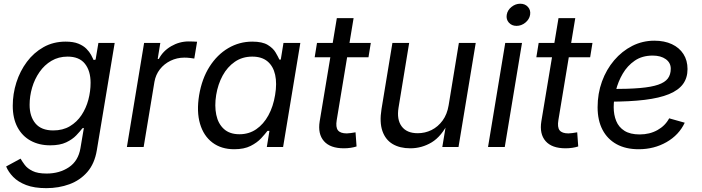

<svg xmlns="http://www.w3.org/2000/svg" viewBox="-20 -771 3684 1007"><path d="M222.7 215.8Q159.7 215.8 117.2 199.5Q74.7 183.1 49.3 157Q23.9 130.9 12.2 102.1L87.9 61Q96.2 75.7 109.9 94Q123.5 112.3 150.4 125.7Q177.2 139.2 224.6 139.2Q292 139.2 341.3 106.2Q390.6 73.2 401.9 6.3L419.9 -100.1L412.1 -98.1Q399.9 -82 379.9 -61Q359.9 -40 327.1 -24.4Q294.4 -8.8 243.2 -8.8Q185.1 -8.8 140.9 -33Q96.7 -57.1 71.8 -103.5Q46.9 -149.9 46.9 -216.3Q46.9 -278.8 65.9 -338.6Q85 -398.4 121.1 -446.8Q157.2 -495.1 208.5 -523.9Q259.8 -552.7 324.2 -552.7Q364.7 -552.7 391.1 -542Q417.5 -531.2 433.3 -515.1Q449.2 -499 457.8 -482.9Q466.3 -466.8 471.2 -456.1L481.4 -458.5L496.1 -545.9H581.5L487.8 17.1Q476.1 87.4 438 131.1Q399.9 174.8 344 195.3Q288.1 215.8 222.7 215.8ZM259.3 -86.9Q309.6 -86.9 346.4 -108.9Q383.3 -130.9 407.5 -167.2Q431.6 -203.6 443.4 -247.8Q455.1 -292 455.1 -336.9Q455.1 -399.4 425.3 -436.8Q395.5 -474.1 334.5 -474.1Q287.1 -474.1 250 -452.1Q212.9 -430.2 187.3 -393.3Q161.6 -356.4 148.4 -311.5Q135.3 -266.6 135.3 -221.2Q135.3 -160.2 166 -123.5Q196.8 -86.9 259.3 -86.9Z M645.5 0 735.8 -545.9H820.8L807.1 -461.9H813Q834.5 -503.4 877.7 -528.6Q920.9 -553.7 969.7 -553.7Q979.5 -553.7 992.7 -553.2Q1005.9 -552.7 1013.7 -552.2L999 -463.9Q993.2 -464.8 978.3 -466.8Q963.4 -468.8 947.3 -468.8Q908.2 -468.8 874.5 -452.4Q840.8 -436 818.6 -407.5Q796.4 -378.9 790 -341.8L733.4 0Z M1208.5 11.7Q1140.6 11.7 1094.2 -23.2Q1047.9 -58.1 1029.1 -121.8Q1010.3 -185.5 1024.4 -272Q1039.1 -358.9 1079.1 -421.6Q1119.1 -484.4 1177.2 -518.6Q1235.4 -552.7 1303.2 -552.7Q1356 -552.7 1384.3 -535.4Q1412.6 -518.1 1425.5 -495.8Q1438.5 -473.6 1445.3 -458.5H1452.6L1466.8 -545.9H1555.2L1464.8 0H1379.4L1393.1 -84.5H1382.8Q1370.6 -68.4 1349.6 -45.7Q1328.6 -22.9 1294.4 -5.6Q1260.3 11.7 1208.5 11.7ZM1235.8 -66.9Q1285.6 -66.9 1324 -93.3Q1362.3 -119.6 1387.7 -166Q1413.1 -212.4 1422.9 -272.9Q1433.1 -333.5 1423.1 -378.7Q1413.1 -423.8 1383.1 -449Q1353 -474.1 1303.2 -474.1Q1251 -474.1 1211.7 -447Q1172.4 -419.9 1147.7 -374.5Q1123 -329.1 1113.8 -272.9Q1104.5 -215.8 1114.3 -168.9Q1124 -122.1 1154.3 -94.5Q1184.6 -66.9 1235.8 -66.9Z M1924.8 -545.9 1912.6 -470.7H1630.4L1642.6 -545.9ZM1746.6 -675.8H1834.5L1746.1 -141.6Q1739.7 -104 1752.4 -87.6Q1765.1 -71.3 1798.8 -71.3Q1807.1 -71.3 1820.3 -73.2Q1833.5 -75.2 1844.7 -77.1L1850.1 -2.9Q1836.9 1.5 1819.3 4.2Q1801.8 6.8 1783.7 6.8Q1711.9 6.8 1679 -30.8Q1646 -68.4 1656.7 -134.8Z M2131.8 6.8Q2077.1 6.8 2039.3 -15.6Q2001.5 -38.1 1985.6 -84Q1969.7 -129.9 1981 -199.2L2038.1 -545.9H2126L2070.3 -206.5Q2060.1 -144 2086.7 -108.2Q2113.3 -72.3 2170.9 -72.3Q2209.5 -72.3 2243.4 -89.1Q2277.3 -106 2301.3 -138.7Q2325.2 -171.4 2333 -218.8L2386.7 -545.9H2475.1L2384.8 0H2299.8L2321.8 -132.3H2333.5Q2295.9 -55.7 2244.1 -24.4Q2192.4 6.8 2131.8 6.8Z M2539.6 0 2629.9 -545.9H2717.8L2627.4 0ZM2689 -635.3Q2664.1 -635.3 2648.9 -652.3Q2633.8 -669.4 2637.7 -693.4Q2641.6 -717.8 2662.6 -734.6Q2683.6 -751.5 2708.5 -751.5Q2733.9 -751.5 2749 -734.6Q2764.2 -717.8 2760.3 -693.4Q2756.3 -669.4 2735.4 -652.3Q2714.4 -635.3 2689 -635.3Z M3087.4 -545.9 3075.2 -470.7H2793L2805.2 -545.9ZM2909.2 -675.8H2997.1L2908.7 -141.6Q2902.3 -104 2915 -87.6Q2927.7 -71.3 2961.4 -71.3Q2969.7 -71.3 2982.9 -73.2Q2996.1 -75.2 3007.3 -77.1L3012.7 -2.9Q2999.5 1.5 2981.9 4.2Q2964.4 6.8 2946.3 6.8Q2874.5 6.8 2841.6 -30.8Q2808.6 -68.4 2819.3 -134.8Z M3329.6 11.7Q3262.2 11.7 3214.1 -14.6Q3166 -41 3140.1 -90.3Q3114.3 -139.6 3114.3 -208.5Q3114.3 -280.3 3137.2 -343.5Q3160.2 -406.7 3201.2 -454.8Q3242.2 -502.9 3296.1 -530.3Q3350.1 -557.6 3412.1 -557.6Q3464.8 -557.6 3503.9 -539.3Q3543 -521 3564.5 -487.5Q3585.9 -454.1 3585.9 -408.7Q3585.9 -362.8 3562.3 -330.3Q3538.6 -297.9 3488.8 -277.3Q3439 -256.8 3361.1 -247.3Q3283.2 -237.8 3175.3 -237.8L3187 -304.2Q3276.4 -304.2 3336.4 -309.3Q3396.5 -314.5 3431.9 -326.7Q3467.3 -338.9 3482.7 -359.4Q3498 -379.9 3498 -410.6Q3498 -441.9 3471.9 -460.7Q3445.8 -479.5 3403.3 -479.5Q3348.1 -479.5 3309.3 -452.9Q3270.5 -426.3 3246.1 -384.5Q3221.7 -342.8 3210.2 -296.1Q3198.7 -249.5 3198.7 -209Q3198.7 -168.9 3211.9 -136.5Q3225.1 -104 3255.1 -85Q3285.2 -65.9 3335 -65.9Q3387.2 -65.9 3428 -88.6Q3468.8 -111.3 3489.7 -150.4L3571.3 -127.4Q3541 -63 3475.8 -25.6Q3410.6 11.7 3329.6 11.7Z"/></svg>

Font: Adwaita Sans
Style: Italic
Weight: 400
Italic angle: -9.39999°
Designer: Rasmus Andersson
Foundry: rsms
Version: Version 4.001;git-9221beed3